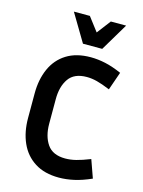

<svg xmlns="http://www.w3.org/2000/svg" viewBox="-135 -991 804 1079"><g transform="rotate(15 267.0 -451.5)"><path d="M186 -269Q186 -196 218 -149.5Q250 -103 323 -103Q353 -103 385.5 -111Q418 -119 466 -138L503 -34Q449 -10 403.5 0Q358 10 316 10Q232 10 175.5 -26Q119 -62 91 -125Q63 -188 63 -269V-412Q63 -493 91 -556Q119 -619 175.5 -654.5Q232 -690 316 -690Q357 -690 401 -680.5Q445 -671 497 -648L460 -542Q414 -561 383 -569Q352 -577 323 -577Q250 -577 218 -531Q186 -485 186 -412ZM461 -913 365 -752H253L157 -913H250L311 -833L372 -913Z"/></g></svg>

Font: Inria Sans
Style: Bold
Weight: 700
Designer: Black Foundry Team
Foundry: Black Foundry
Version: Version 1.2; ttfautohint (v1.8.3)